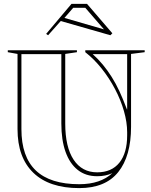

<svg xmlns="http://www.w3.org/2000/svg" viewBox="-20 -966 773 986"><path d="M387 0Q233 0 151.5 -78.5Q70 -157 70 -303V-689L20 -698V-708H375V-698L315 -689V-332Q315 -211 358 -146Q401 -81 479 -81Q553 -81 593 -130.5Q633 -180 633 -271V-287Q633 -338 616.5 -395.5Q600 -453 570.5 -509Q541 -565 502 -614Q463 -663 418 -698V-708H723V-698L653 -689V-315Q653 -164 587 -82Q521 0 387 0ZM387 -20Q442 -20 484.5 -34.5Q527 -49 557 -77Q540 -69 520.5 -65Q501 -61 479 -61Q420 -61 379 -93.5Q338 -126 316.5 -186.5Q295 -247 295 -332V-688H90V-303Q90 -161 164 -90.5Q238 -20 387 -20ZM456 -688Q484 -663 508 -634Q532 -605 553.5 -571Q575 -537 593.5 -497Q612 -457 630 -409L632 -404H633V-688ZM227 -785 217 -792 347 -946H427L557 -795L547 -785L292 -858ZM514 -815 418 -926H356L311 -874L511 -816Z"/></svg>

Font: Kalnia Glaze Thin
Style: Regular
Weight: 100
Version: Version 1.110